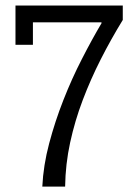

<svg xmlns="http://www.w3.org/2000/svg" viewBox="-20 -576 484 707"><path d="M135.8 111.1Q139.5 33.3 161.1 -48.1Q182.7 -129.6 213.6 -208Q244.4 -286.4 281.5 -358.6Q318.5 -430.9 354.3 -491.4L353.1 -493.8H101.2V-411.1H37V-555.6H432.1V-502.5Q388.9 -432.1 351.2 -358Q313.6 -284 284.6 -207.4Q255.6 -130.9 238.3 -51.2Q221 28.4 219.8 111.1Z"/></svg>

Font: Slabo 27px
Style: Regular
Weight: 400
Version: Version 1.02 Build 003a